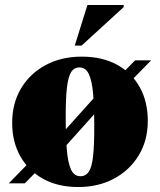

<svg xmlns="http://www.w3.org/2000/svg" viewBox="-20 -738 644 773"><path d="M15.5 0 116 -103 156 -118.5 416.5 -408.5 460.5 -430.5 524 -495H588.5L488 -392.5L448 -377L187.5 -86.5L143.5 -64.5L80 0ZM304 -28.5Q325.5 -28.5 337.8 -47.2Q350 -66 354.8 -109.5Q359.5 -153 359.5 -225.5Q359.5 -305.5 355 -359Q350.5 -412.5 337.8 -439.5Q325 -466.5 300 -466.5Q278 -466.5 266.2 -447.5Q254.5 -428.5 249.5 -385.5Q244.5 -342.5 244.5 -269.5Q244.5 -189.5 249 -135.8Q253.5 -82 266 -55.2Q278.5 -28.5 304 -28.5ZM295 15Q213.5 15 154 -17.8Q94.5 -50.5 61.8 -108.8Q29 -167 29 -243.5Q29 -322.5 65 -382.5Q101 -442.5 164.2 -476.2Q227.5 -510 309 -510Q391.5 -510 451 -477.5Q510.5 -445 542.8 -386.8Q575 -328.5 575 -251.5Q575 -172.5 538.5 -112.5Q502 -52.5 439 -18.8Q376 15 295 15ZM281 -554.5 332 -718H478V-709.5L308.5 -554.5Z"/></svg>

Font: Newsreader 60pt ExtraBold
Style: Regular
Weight: 800
Designer: Hugues Gentile
Foundry: Production Type
Version: Version 1.003